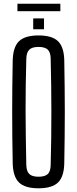

<svg xmlns="http://www.w3.org/2000/svg" viewBox="-20 -996 410 1023"><path d="M185.2 7.2Q112.6 7.2 80.8 -24.2Q49 -55.6 47.7 -127.8Q46.3 -197.9 45.6 -265.4Q44.9 -332.9 44.9 -399.9Q44.9 -466.9 45.6 -534.4Q46.3 -601.9 47.7 -672Q49 -744.5 80.8 -775.9Q112.6 -807.2 185.2 -807.2Q257.9 -807.2 289.7 -775.9Q321.4 -744.5 322.5 -672Q323.7 -601.7 324.5 -534Q325.3 -466.3 325.3 -399.6Q325.3 -332.8 324.5 -265.3Q323.7 -197.9 322.5 -127.8Q321.4 -55.6 289.7 -24.2Q257.9 7.2 185.2 7.2ZM185.2 -54.4Q219.5 -54.4 234.5 -68.6Q249.5 -82.9 250 -116.5Q252.1 -188.6 252.9 -259.9Q253.7 -331.2 253.7 -402.1Q253.7 -472.9 252.7 -543.3Q251.7 -613.6 250 -683.3Q249.5 -717.2 234.4 -731.6Q219.3 -746 185.2 -746Q151.5 -746 136.4 -731.6Q121.2 -717.2 120.2 -683.3Q118.2 -613.6 117.2 -543.3Q116.1 -472.9 116.3 -402.1Q116.5 -331.2 117.6 -259.9Q118.6 -188.6 120.2 -116.5Q121.2 -82.9 136.4 -68.6Q151.5 -54.4 185.2 -54.4ZM156.9 -840V-898.1H214.5V-840ZM72.9 -976.2H301.6V-936.2H72.9Z"/></svg>

Font: Big Shoulders Thin
Style: Regular
Weight: 100
Designer: Patric King
Foundry: XO Type Co
Version: Version 2.002